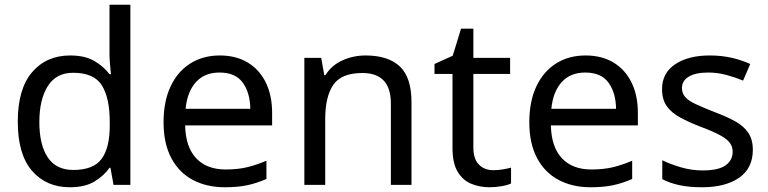

<svg xmlns="http://www.w3.org/2000/svg" viewBox="-20 -780 3241 810"><path d="M275 10Q175 10 115 -59.5Q55 -129 55 -267Q55 -405 115.5 -475.5Q176 -546 276 -546Q338 -546 377.5 -523Q417 -500 442 -467H448Q447 -480 444.5 -505.5Q442 -531 442 -546V-760H530V0H459L446 -72H442Q418 -38 378 -14Q338 10 275 10ZM289 -63Q374 -63 408.5 -109.5Q443 -156 443 -250V-266Q443 -366 410 -419.5Q377 -473 288 -473Q217 -473 181.5 -416.5Q146 -360 146 -265Q146 -169 181.5 -116Q217 -63 289 -63Z M907 -546Q976 -546 1025.5 -516Q1075 -486 1101.5 -431.5Q1128 -377 1128 -304V-251H761Q763 -160 807.5 -112.5Q852 -65 932 -65Q983 -65 1022.5 -74.5Q1062 -84 1104 -102V-25Q1063 -7 1023 1.5Q983 10 928 10Q852 10 793.5 -21Q735 -52 702.5 -113.5Q670 -175 670 -264Q670 -352 699.5 -415Q729 -478 782.5 -512Q836 -546 907 -546ZM906 -474Q843 -474 806.5 -433.5Q770 -393 763 -321H1036Q1035 -389 1004 -431.5Q973 -474 906 -474Z M1522 -546Q1618 -546 1667 -499.5Q1716 -453 1716 -349V0H1629V-343Q1629 -472 1509 -472Q1420 -472 1386 -422Q1352 -372 1352 -278V0H1264V-536H1335L1348 -463H1353Q1379 -505 1425 -525.5Q1471 -546 1522 -546Z M2061 -62Q2081 -62 2102 -65.5Q2123 -69 2136 -73V-6Q2122 1 2096 5.5Q2070 10 2046 10Q2004 10 1968.5 -4.5Q1933 -19 1911 -55Q1889 -91 1889 -156V-468H1813V-510L1890 -545L1925 -659H1977V-536H2132V-468H1977V-158Q1977 -109 2000.5 -85.5Q2024 -62 2061 -62Z M2450 -546Q2519 -546 2568.5 -516Q2618 -486 2644.5 -431.5Q2671 -377 2671 -304V-251H2304Q2306 -160 2350.5 -112.5Q2395 -65 2475 -65Q2526 -65 2565.5 -74.5Q2605 -84 2647 -102V-25Q2606 -7 2566 1.5Q2526 10 2471 10Q2395 10 2336.5 -21Q2278 -52 2245.5 -113.5Q2213 -175 2213 -264Q2213 -352 2242.5 -415Q2272 -478 2325.5 -512Q2379 -546 2450 -546ZM2449 -474Q2386 -474 2349.5 -433.5Q2313 -393 2306 -321H2579Q2578 -389 2547 -431.5Q2516 -474 2449 -474Z M3156 -148Q3156 -70 3098 -30Q3040 10 2942 10Q2886 10 2845.5 1Q2805 -8 2774 -24V-104Q2806 -88 2851.5 -74.5Q2897 -61 2944 -61Q3011 -61 3041 -82.5Q3071 -104 3071 -140Q3071 -160 3060 -176Q3049 -192 3020.5 -208Q2992 -224 2939 -244Q2887 -264 2850 -284Q2813 -304 2793 -332Q2773 -360 2773 -404Q2773 -472 2828.5 -509Q2884 -546 2974 -546Q3023 -546 3065.5 -536.5Q3108 -527 3145 -510L3115 -440Q3081 -454 3044 -464Q3007 -474 2968 -474Q2914 -474 2885.5 -456.5Q2857 -439 2857 -409Q2857 -387 2870 -371.5Q2883 -356 2913.5 -341.5Q2944 -327 2995 -307Q3046 -288 3082 -268Q3118 -248 3137 -219.5Q3156 -191 3156 -148Z"/></svg>

Font: Noto Sans Tamil Supplement
Style: Regular
Weight: 400
Designer: Ek Type
Foundry: Ek Type
Version: Version 2.001; ttfautohint (v1.8.4.7-5d5b)